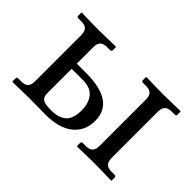

<svg xmlns="http://www.w3.org/2000/svg" viewBox="-81 -637 844 844"><g transform="rotate(45 341.0 -215.0)"><path d="M507.3 -357.9Q507.3 -380.4 497.8 -391.1Q488.3 -401.9 464.4 -401.9H445.3Q437.5 -401.9 437.5 -410.2V-428.7L439.5 -430.7Q507.3 -428.7 543 -428.7L650.4 -430.7L652.3 -428.7V-410.2Q652.3 -401.9 644 -401.9H625Q601.6 -401.9 591.8 -391.1Q582 -380.4 582 -357.9V-71.8Q582 -49.3 591.8 -38.6Q601.6 -27.8 625 -27.8H644Q652.3 -27.8 652.3 -19.5V-1L650.4 1Q582 -1 543 -1L439.5 1L437.5 -1V-19.5Q437.5 -27.8 445.3 -27.8H464.4Q488.3 -27.8 497.8 -38.6Q507.3 -49.3 507.3 -71.8ZM341.3 -126Q341.3 -169.9 319.6 -197Q297.9 -224.1 248 -224.1H180.7V-74.2Q180.7 -48.3 194.3 -39.6Q208 -30.8 244.1 -30.8Q265.1 -30.8 280.8 -34.4Q296.4 -38.1 311 -47.6Q325.7 -57.1 333.5 -76.9Q341.3 -96.7 341.3 -126ZM106 -71.8V-357.4Q106 -379.9 96.4 -390.6Q86.9 -401.4 63 -401.4H43.9Q36.1 -401.4 36.1 -409.7V-428.2L38.1 -430.2Q106 -428.2 141.6 -428.2L249 -430.2L251 -428.2V-409.7Q251 -401.4 242.7 -401.4H223.6Q200.2 -401.4 190.4 -390.6Q180.7 -379.9 180.7 -357.4V-255.9H238.3Q416 -255.9 416 -135.7Q416 -72.3 370.8 -36.1Q325.7 0 242.7 0L141.6 -1L38.1 1L36.1 -1V-19.5Q36.1 -27.8 43.9 -27.8H63Q86.9 -27.8 96.4 -38.6Q106 -49.3 106 -71.8Z"/></g></svg>

Font: Libertinage
Style: f
Weight: 400
Designer: OSP
Foundry: OSP
Version: Version 1.0; 2008; OFL relea